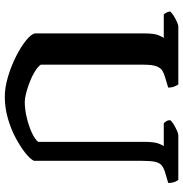

<svg xmlns="http://www.w3.org/2000/svg" viewBox="-2 -742 744 779"><g transform="rotate(90 369.5 -352.0)"><path d="M372 0Q334 0 290.5 -13Q247 -26 207.5 -46Q168 -66 142.5 -87Q117 -108 115 -123V-564Q115 -606 122.5 -624Q130 -642 134 -645H38Q35 -648 31 -655Q27 -662 26 -671Q32 -678 44 -685.5Q56 -693 68.5 -698.5Q81 -704 87 -704H322Q326 -699 330.5 -688Q335 -677 335 -663L292 -650Q277 -646 266 -639Q255 -632 248.5 -615.5Q242 -599 242 -564V-146Q250 -134 269.5 -122Q289 -110 312.5 -101Q336 -92 357.5 -86.5Q379 -81 392 -81Q423 -81 456.5 -89Q490 -97 516.5 -109Q543 -121 555 -135V-564Q555 -606 562 -624Q569 -642 573 -645H479Q476 -648 471.5 -655Q467 -662 467 -671Q472 -678 484.5 -685.5Q497 -693 509.5 -698.5Q522 -704 528 -704H709Q714 -699 718 -688Q722 -677 722 -663L681 -651Q661 -645 650.5 -636.5Q640 -628 636 -609.5Q632 -591 632 -556V-118Q624 -102 598.5 -82Q573 -62 537 -43Q501 -24 458.5 -12Q416 0 372 0Z"/></g></svg>

Font: Texturina 72pt
Style: Bold
Weight: 700
Designer: Guillermo Torres Carreño
Foundry: Omnibus-Type
Version: Version 1.002; ttfautohint (v1.8.3)